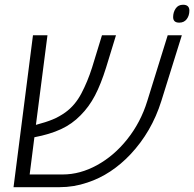

<svg xmlns="http://www.w3.org/2000/svg" viewBox="-20 -776 805 796"><path d="M36.1 0 116.7 -629.9H176.8L128.9 -258.3Q171.4 -269.5 198.5 -280.8Q225.6 -292 251 -310.1Q291.5 -339.4 317.4 -388.7Q343.3 -438 361.8 -496.1L402.8 -629.9H460.9L419.9 -496.1Q398.4 -427.2 373.8 -380.1Q349.1 -333 314 -297.9Q278.8 -261.7 232.9 -240.5Q187 -219.2 122.6 -207L103 -52.7H240.2Q312 -52.7 382.3 -91.3Q452.6 -129.9 506.8 -197.8Q563.5 -268.6 590.8 -357.9L675.3 -629.9H733.9L648.9 -357.4Q608.9 -229.5 520.5 -135.7Q482.4 -95.2 437.5 -65.4Q392.6 -35.6 341.8 -19Q286.1 0 227.1 0ZM723.1 -682.1Q697.8 -682.1 697.8 -705.1Q697.8 -725.1 708.3 -740.7Q718.8 -756.3 738.8 -756.3Q765.1 -756.3 765.1 -731.9Q765.1 -711.4 754.2 -696.8Q743.2 -682.1 723.1 -682.1Z"/></svg>

Font: Open Sans Light
Style: Italic
Weight: 300
Italic angle: -12°
Designer: Monotype Design Team
Foundry: Monotype Imaging Inc.
Version: Version 3.003; ttfautohint (v1.8.4)